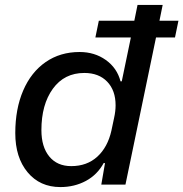

<svg xmlns="http://www.w3.org/2000/svg" viewBox="-20 -749 744 779"><path d="M42 -209Q42 -307 74 -381.5Q106 -456 165 -497Q224 -538 303 -538Q364 -538 409.5 -505.5Q455 -473 469 -419H474L511 -597H367L381 -665H525L538 -729H640L627 -665H704L690 -597H613L489 0H391L406 -87L401 -88Q375 -40 328.5 -15Q282 10 225 10Q142 10 92 -50Q42 -110 42 -209ZM432 -219 443 -271Q449 -298 449 -322Q449 -382 415 -417.5Q381 -453 322 -453Q241 -453 194.5 -389Q148 -325 148 -221Q148 -153 180 -114Q212 -75 269 -75Q333 -75 375 -113.5Q417 -152 432 -219Z"/></svg>

Font: Mona Sans Medium
Style: Italic
Weight: 500
Italic angle: -11.7°
Designer: Deni Anggara
Foundry: GitHub
Version: Version 2.000